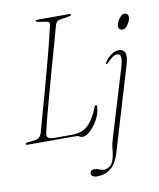

<svg xmlns="http://www.w3.org/2000/svg" viewBox="-100 -778 918 1107"><g transform="rotate(-10 359.0 -225.0)"><path d="M298.5 0H16.5Q3.5 0 5.5 -6Q6 -12.5 20 -13.5L64 -19Q91 -22.5 101 -53.5Q113.5 -100 130.8 -161.2Q148 -222.5 166.8 -290.2Q185.5 -358 203.5 -425.5Q221.5 -493 236.8 -552.8Q252 -612.5 262 -657Q265.5 -675.5 248.5 -679L197.5 -687Q185 -689 185 -695Q185 -700 196.5 -700H382Q391.5 -700 391.5 -695Q391.5 -689 378 -687L324.5 -678Q303.5 -676 295.5 -650Q284 -606.5 266.8 -545.5Q249.5 -484.5 230.2 -415.5Q211 -346.5 192 -278Q173 -209.5 157.2 -149.5Q141.5 -89.5 132 -47Q128 -28.5 137.5 -20.2Q147 -12 174 -12H275Q336.5 -12 371 -44.5Q405.5 -77 432 -145Q436 -156 442 -156Q448 -156 447.5 -149Q447.5 -120.5 435.8 -92.2Q424 -64 406.5 -40.8Q389 -17.5 370.2 -3.5Q351.5 10.5 336 10.5Q325.5 10.5 318.2 5.2Q311 0 298.5 0ZM669.5 -558.5Q657 -558.5 650.8 -567.5Q644.5 -576.5 647 -588.5Q650 -606 665 -626.5Q680 -647 695 -647Q708 -647 713.8 -638Q719.5 -629 717 -616.5Q714 -597.5 699.5 -578Q685 -558.5 669.5 -558.5ZM656.5 -353.5 509 139.5Q491.5 197.5 458.2 223.5Q425 249.5 378.5 249.5Q361.5 249.5 352.5 243Q343.5 236.5 343.5 227Q343.5 219 349.8 212.5Q356 206 369.5 206Q385 206 397.2 212.2Q409.5 218.5 425.5 218.5Q442.5 218.5 460.2 204.8Q478 191 486 153.5Q491 132 493 106.5Q495 81 506 46L621.5 -336Q637 -387.5 633.5 -405.5Q630 -423.5 612.5 -423.5Q601.5 -423.5 588 -415.2Q574.5 -407 554.5 -385.5Q547 -377.5 543 -379.5Q539.5 -381.5 544 -389.5Q562.5 -417.5 584.5 -431.5Q606.5 -445.5 627 -445.5Q652.5 -445.5 662 -424.8Q671.5 -404 656.5 -353.5Z"/></g></svg>

Font: Fraunces 72pt Thin
Style: Italic
Weight: 100
Italic angle: -16°
Version: Version 1.000;[b76b70a41]